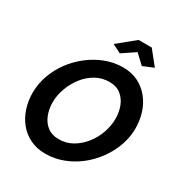

<svg xmlns="http://www.w3.org/2000/svg" viewBox="-208 -1062 1145 1215"><g transform="rotate(30 364.5 -454.5)"><path d="M299 5Q236 5 187 -19Q138 -43 104.5 -84.5Q71 -126 54 -179Q37 -232 37 -290Q37 -354 59 -416.5Q81 -479 120.5 -532.5Q160 -586 213 -627Q266 -668 327.5 -691.5Q389 -715 455 -715Q517 -715 565.5 -690.5Q614 -666 647.5 -624Q681 -582 697.5 -529Q714 -476 714 -418Q714 -354 692 -292.5Q670 -231 631 -177Q592 -123 539.5 -82Q487 -41 425.5 -18Q364 5 299 5ZM326 -117Q381 -117 426.5 -143.5Q472 -170 505.5 -213Q539 -256 556.5 -307.5Q574 -359 574 -408Q574 -458 557.5 -499.5Q541 -541 508.5 -566.5Q476 -592 426 -592Q371 -592 325.5 -566Q280 -540 247 -497Q214 -454 195.5 -402.5Q177 -351 177 -301Q177 -252 193.5 -210Q210 -168 243 -142.5Q276 -117 326 -117ZM327 -813 451 -914H547L628 -813L551 -781L484 -844L390 -781Z"/></g></svg>

Font: Raleway Thin
Style: Bold Italic
Weight: 700
Italic angle: -12°
Version: Version 4.026